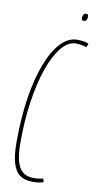

<svg xmlns="http://www.w3.org/2000/svg" viewBox="-95 -884 479 936"><g transform="rotate(10 144.5 -416.0)"><path d="M137 10Q98 10 73.5 -8Q49 -26 38 -65Q27 -104 27 -166Q27 -285 42 -384Q57 -483 85 -556.5Q113 -630 150.5 -670Q188 -710 233 -710Q244 -710 254 -709Q264 -708 273 -706Q282 -704 289 -700L282 -682Q272 -685 263 -687Q254 -689 246 -690Q238 -691 230 -691Q191 -691 157.5 -650.5Q124 -610 99 -538.5Q74 -467 60 -372Q46 -277 46 -167Q46 -112 55.5 -77Q65 -42 85.5 -25.5Q106 -9 138 -9Q152 -9 164 -10.5Q176 -12 186 -15L191 2Q181 6 167.5 8Q154 10 137 10ZM247 -806Q241 -806 238.5 -809Q236 -812 236 -817Q236 -824 237.5 -829.5Q239 -835 242.5 -838.5Q246 -842 252 -842Q260 -842 262 -838.5Q264 -835 264 -829Q264 -823 262.5 -818Q261 -813 257.5 -809.5Q254 -806 247 -806Z"/></g></svg>

Font: Georama ExtraCondensed Thin
Style: Italic
Weight: 100
Width: 2
Italic angle: -9°
Designer: Jean-Baptiste Levee
Foundry: Production Type
Version: Version 1.001